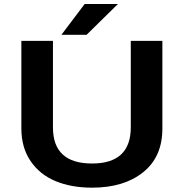

<svg xmlns="http://www.w3.org/2000/svg" viewBox="-20 -898 890 930"><path d="M277.5 -729.5 390 -878.5H551L399.5 -729.5ZM426 11Q325 11 248.8 -20.8Q172.5 -52.5 128 -118Q83.5 -183.5 83.5 -275.5V-700H236.5V-280.5Q236.5 -106 426 -106Q613.5 -106 613.5 -281.5V-700H766.5V-275.5Q766.5 -138 673.2 -63.5Q580 11 426 11Z"/></svg>

Font: League Mono Wide SemiBold
Style: Regular
Weight: 600
Width: 8
Designer: Tyler Finck
Foundry: The League of Moveable Type / Tyler Finck
Version: Version 2.210